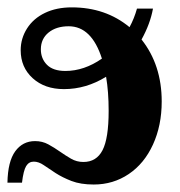

<svg xmlns="http://www.w3.org/2000/svg" viewBox="-20 -491 484 516"><path d="M231.9 4.9Q196.8 4.9 172.1 -4.6Q147.5 -14.2 129.4 -25.9Q111.3 -37.6 97.7 -47.1Q84 -56.6 70.8 -56.6Q57.6 -56.6 50.3 -44.7Q43 -32.7 39.1 0H0Q1 -57.1 21 -84.5Q41 -111.8 74.2 -111.8Q93.8 -111.8 109.9 -103Q126 -94.2 140.9 -83.7Q155.8 -73.2 170.9 -64.5Q186 -55.7 204.1 -55.7Q239.3 -55.7 255.6 -87.4Q272 -119.1 272 -192.9Q272 -244.6 265.1 -284.7Q211.4 -251.5 151.9 -251.5Q100.1 -251.5 67.9 -280.8Q35.6 -310.1 35.6 -356Q35.6 -387.7 52.7 -414.6Q69.8 -441.4 100.8 -456.3Q131.8 -471.2 172.9 -471.2Q263.7 -471.2 328.1 -418Q340.8 -441.4 348.1 -467.8H391.1Q383.8 -427.2 360.4 -384.8Q414.6 -316.4 414.6 -218.3Q414.6 -153.8 391.1 -102.5Q367.7 -51.3 325.9 -23.2Q284.2 4.9 231.9 4.9ZM164.6 -420.4Q131.3 -420.4 110.6 -403.6Q89.8 -386.7 89.8 -358.4Q89.8 -333.5 106.2 -316.9Q122.6 -300.3 155.8 -300.3Q206.1 -300.3 253.9 -333.5Q226.1 -420.4 164.6 -420.4Z"/></svg>

Font: Tinos
Style: Bold
Weight: 700
Designer: Steve Matteson
Foundry: Monotype Imaging Inc.
Version: Version 1.23